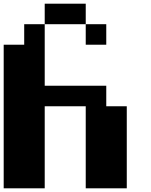

<svg xmlns="http://www.w3.org/2000/svg" viewBox="-20 -1020 818 1040"><path d="M555.6 -777.8H444.4V-888.9H555.6ZM222.2 -555.6H555.6V-444.4H666.7V0H444.4V-444.4H222.2V0H0V-777.8H111.1V-888.9H222.2ZM444.4 -888.9H222.2V-1000H444.4Z"/></svg>

Font: Pixeloid Sans
Style: Bold
Weight: 700
Monospace: yes
Designer: GGBot
Version: 0.3